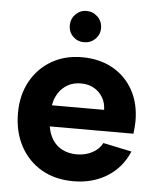

<svg xmlns="http://www.w3.org/2000/svg" viewBox="-51 -743 651 794"><g transform="rotate(5 274.0 -346.0)"><path d="M282.5 7Q206.9 7 150.4 -25.7Q93.9 -58.5 62.1 -117.5Q30.4 -176.5 30.4 -254.5Q30.4 -328.5 61.6 -385.5Q92.9 -442.5 148.1 -474.8Q203.4 -507 274.4 -507Q347.5 -507 402 -476.5Q456.5 -446 487 -391.2Q517.5 -336.5 517.5 -262.9Q517.5 -251.9 516.5 -239Q515.5 -226 513.5 -210.4H166.4Q171.4 -178.1 187.1 -154.2Q202.8 -130.3 228.5 -117.6Q254.1 -104.9 287 -104.9Q322.9 -104.9 351.5 -120.1Q380.1 -135.3 393.1 -161.2L511.6 -136.2Q483.1 -68.1 422.8 -30.5Q362.5 7 282.5 7ZM167.4 -298.1H384.1Q383.6 -327.4 369.9 -350.3Q356.2 -373.2 332.5 -386.2Q308.9 -399.1 278.5 -398.6Q248.1 -398.6 224.9 -385.4Q201.7 -372.2 187 -349.8Q172.4 -327.4 167.4 -298.1ZM276.2 -569.4Q249.9 -569.4 231.1 -587.9Q212.3 -606.4 212.3 -633.7Q212.3 -661.1 231.1 -680.2Q249.9 -699.2 276.2 -699.2Q303.7 -699.2 322.9 -680.2Q342.1 -661.1 342.1 -633.7Q342.1 -606.4 322.9 -587.9Q303.7 -569.4 276.2 -569.4Z"/></g></svg>

Font: Envelope Sans Variable
Style: Regular
Weight: 500
Designer: Andreas Rasmussen / Norman Anderson
Foundry: mail.de GmbH
Version: Version 1.150